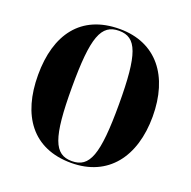

<svg xmlns="http://www.w3.org/2000/svg" viewBox="-129 -852 984 990"><g transform="rotate(20 362.5 -357.5)"><path d="M363 10C565 10 677 -137 677 -358C677 -580 565 -725 364 -725C151 -725 48 -580 48 -359C48 -137 151 10 363 10ZM363 0C266 0 234 -81 234 -358C234 -634 266 -715 364 -715C460 -715 492 -634 492 -358C492 -81 460 0 363 0Z"/></g></svg>

Font: Noto Serif Display Condensed Black
Style: Regular
Weight: 900
Width: 3
Designer: Monotype Design Team
Foundry: Monotype Imaging Inc.
Version: Version 2.009